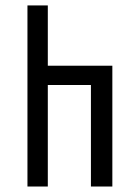

<svg xmlns="http://www.w3.org/2000/svg" viewBox="-20 -680 510 700"><path d="M389.6 0V-440.4H154.3V-660.2H80.1V0H154.3V-370.1H311.5V0Z"/></svg>

Font: Geo
Style: Regular
Weight: 500
Version: Version 001.2